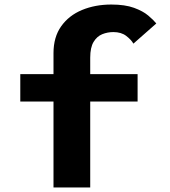

<svg xmlns="http://www.w3.org/2000/svg" viewBox="-20 -827 750 847"><path d="M69.5 -500H216V-592.5Q216 -663.5 250 -711.2Q284 -759 342 -783Q400 -807 471 -807Q531.5 -807 571.2 -792.5Q611 -778 634.2 -758.2Q657.5 -738.5 669.5 -723.5L568.5 -634.5Q559 -651.5 537 -668.5Q515 -685.5 480 -685.5Q454 -685.5 430.8 -676Q407.5 -666.5 392.8 -642Q378 -617.5 378 -572.5V-500H587V-379H378V0H216V-379H69.5Z"/></svg>

Font: League Mono
Style: Bold
Weight: 700
Width: 6
Designer: Tyler Finck
Foundry: The League of Moveable Type / Tyler Finck
Version: Version 2.300;RELEASE